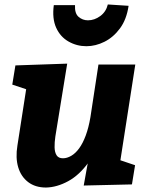

<svg xmlns="http://www.w3.org/2000/svg" viewBox="-20 -826 661 860"><path d="M186 14Q138 14 106 -10.5Q74 -35 61.5 -77Q49 -119 58 -174L101 -451L113 -421L35 -447L49 -533L281 -541L228 -215Q224 -188 224.5 -166Q225 -144 233.5 -130.5Q242 -117 262 -117Q280 -117 299 -128Q318 -139 334.5 -161.5Q351 -184 364 -219Q377 -254 385 -301L421 -537H586L516 -87L496 -116L585 -86L571 0L355 5L384 -156L435 -247Q418 -157 377 -99.5Q336 -42 285.5 -14.5Q235 13 186 14ZM367 -619Q324 -619 287 -640Q250 -661 231.5 -702Q213 -743 221 -803H316Q314 -766 332 -750.5Q350 -735 374 -735Q403 -735 429 -754Q455 -773 463 -806L556 -800Q547 -739 517.5 -699Q488 -659 448 -639Q408 -619 367 -619Z"/></svg>

Font: Bitter Thin ExtraBold
Style: Italic
Weight: 800
Italic angle: -9°
Version: Version 2.002